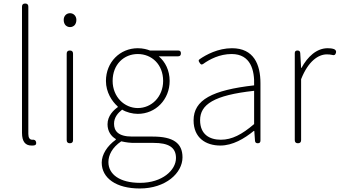

<svg xmlns="http://www.w3.org/2000/svg" viewBox="-20 -814 1930 1091"><path d="M105 -426V-59C105 -8 125 13 159 13C166 13 171 13 175 12C185 10 187 3 185 -7C183 -17 175 -21 165 -20C164 -20 164 -20 163 -20C149 -20 141 -31 141 -53V-423V-776C141 -788 135 -794 123 -794C111 -794 105 -788 105 -776Z M359 -263V-18C359 -6 365 0 377 0C389 0 395 -6 395 -18V-263V-509C395 -521 389 -527 377 -527C365 -527 359 -521 359 -509ZM352 -671C359 -664 368 -660 378 -660C388 -660 397 -664 404 -671C410 -678 414 -688 414 -701C414 -723 398 -739 378 -739C357 -739 342 -723 342 -701C342 -688 346 -678 352 -671Z M945 -494H992C1003 -494 1008 -500 1008 -511C1008 -522 1003 -527 992 -527H920H832C817 -533 793 -540 763 -540C662 -540 582 -461 582 -354C582 -290 616 -238 649 -209V-205C626 -189 591 -156 591 -108C591 -68 611 -40 638 -24V-20C589 15 558 64 558 110C558 198 640 257 774 257C922 257 1017 169 1017 80C1017 -1 964 -38 848 -38H731C650 -38 628 -71 628 -111C628 -147 650 -172 674 -191C698 -176 733 -167 763 -167C865 -167 944 -249 944 -354C944 -414 919 -463 882 -494ZM663 -243C637 -270 620 -309 620 -354C620 -449 685 -507 763 -507C842 -507 907 -448 907 -354C907 -309 890 -270 864 -243C838 -216 802 -200 763 -200C725 -200 689 -216 663 -243ZM823 -2H853C936 -2 980 22 980 84C980 153 902 225 776 225C661 225 596 177 596 107C596 68 617 24 669 -11C698 -4 726 -2 733 -2H793Z M1460 -255V-341C1460 -448 1422 -540 1298 -540C1219 -540 1151 -503 1115 -478C1106 -472 1108 -467 1114 -458C1120 -448 1125 -444 1135 -451C1171 -477 1228 -507 1296 -507C1405 -507 1427 -414 1424 -329C1187 -302 1080 -247 1080 -130C1080 -30 1150 13 1232 13C1302 13 1368 -26 1422 -70H1425L1429 -14C1430 -4 1435 0 1445 0C1455 0 1460 -5 1460 -15V-170ZM1424 -250V-203V-109C1355 -50 1298 -20 1235 -20C1171 -20 1117 -50 1117 -131C1117 -220 1195 -273 1424 -298Z M1691 -182V-364C1732 -468 1790 -505 1837 -505C1850 -505 1858 -504 1867 -502C1879 -498 1886 -502 1889 -514C1892 -524 1887 -531 1878 -535C1866 -539 1855 -540 1842 -540C1779 -540 1728 -492 1693 -428H1691L1686 -513C1685 -523 1680 -527 1670 -527C1660 -527 1655 -522 1655 -512V-263V-18C1655 -6 1661 0 1673 0C1685 0 1691 -6 1691 -18Z"/></svg>

Font: GenSenRounded2 TW EL
Style: Regular
Weight: 250
Version: Version 2.100;PS 2.1;hotconv 16.6.51;makeotf.lib2.5.65220 DE